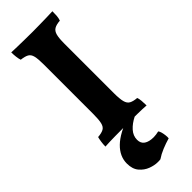

<svg xmlns="http://www.w3.org/2000/svg" viewBox="-300 -706 983 983"><g transform="rotate(-45 191.0 -215.0)"><path d="M232 -23 257 0Q223 17 202 40.5Q181 64 181 93Q181 119 199.5 131.5Q218 144 251 144Q260 144 269.5 142.5Q279 141 288 139Q293 145 296 156Q299 167 300.5 179.5Q302 192 301 202Q273 210 245 221.5Q217 233 195 248Q190 249 185 249Q180 249 174 249Q152 249 125 239Q98 229 78 205.5Q58 182 58 142Q58 90 100.5 48.5Q143 7 232 -23ZM116 -519Q116 -558 111 -578.5Q106 -599 91.5 -607Q77 -615 50 -618Q46 -629 44 -646Q42 -663 42 -679Q60 -678 86.5 -677.5Q113 -677 142 -676.5Q171 -676 194 -676Q217 -676 243 -676.5Q269 -677 294.5 -677.5Q320 -678 340 -679Q340 -662 339 -647Q338 -632 333 -618Q306 -616 291.5 -607.5Q277 -599 271.5 -578.5Q266 -558 266 -519V-158Q266 -119 271.5 -97.5Q277 -76 292 -68Q307 -60 333 -58Q337 -48 338.5 -31Q340 -14 340 3Q314 1 277 0.5Q240 0 199 0Q158 0 115.5 0.5Q73 1 42 3Q42 -13 44.5 -30Q47 -47 50 -58Q77 -60 91.5 -68Q106 -76 111 -97.5Q116 -119 116 -158Z"/></g></svg>

Font: Vollkorn
Style: Bold
Weight: 700
Designer: Friedrich Althausen
Foundry: Friedrich Althausen
Version: Version 5.000